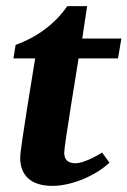

<svg xmlns="http://www.w3.org/2000/svg" viewBox="-20 -604 417 628"><path d="M151 4C218 4 296 -32 338 -72L314 -105C292 -91 251 -70 227 -70C202 -70 190 -82 190 -105C190 -127 233 -386 237 -413H366L377 -478H249L265 -584H200C160 -525 98 -481 31 -457L24 -413H95C90 -379 46 -120 46 -88C46 -31 81 4 151 4Z"/></svg>

Font: Caladea
Style: Bold Italic
Weight: 700
Italic angle: -9°
Designer: Carolina Giovagnoli and Andres Torresi
Foundry: Carolina Giovagnoli & Andres Torresi
Version: Version 1.001;hotconv 1.0.109;makeotfexe 2.5.65596